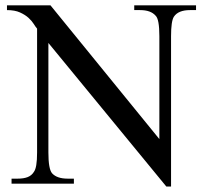

<svg xmlns="http://www.w3.org/2000/svg" viewBox="-20 -682 763 713"><path d="M685.1 -644.5Q664.1 -644.5 648.9 -638.4Q633.8 -632.3 625.5 -619.6Q615.2 -603 615.2 -547.4V10.7H597.7L159.7 -522.5V-115.7Q159.7 -54.7 173.3 -38.6Q191.4 -18.6 231.4 -18.6H254.4V0H22.9V-18.6H45.9Q67.9 -18.6 82.8 -24.4Q97.7 -30.3 106 -43.9Q111.8 -51.8 114.7 -69.1Q117.7 -86.4 117.7 -115.7V-575.7Q112.8 -581.1 105.7 -592.5Q98.6 -604 86.2 -615.5Q73.7 -627 54.4 -635.7Q35.2 -644.5 5.9 -644.5V-662.1H167.5L571.8 -165.5V-547.4Q571.8 -610.4 558.1 -623.5Q540 -644.5 500.5 -644.5H478.5V-662.1H708V-644.5Z"/></svg>

Font: Goda
Style: Regular
Weight: 400
Version: 1.0.5